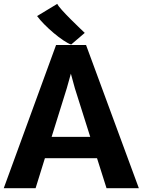

<svg xmlns="http://www.w3.org/2000/svg" viewBox="-27 -987 748 1007"><path d="M-7.3 0H159.7L208.5 -157.2H481.9L531.7 0H701.2L424.3 -751H267.1ZM243.7 -269 323.2 -523.9 344.7 -600.6 365.7 -523.9 446.3 -269ZM346.2 -753.4 417.5 -814.5C404.3 -827.1 282.2 -941.9 273.4 -966.8L167.5 -902.8C206.1 -849.6 302.2 -768.1 346.2 -753.4Z"/></svg>

Font: Merriweather Sans
Style: Bold
Weight: 700
Designer: Eben Sorkin ( eben@eyebytes.com )
Foundry: Eben Sorkin
Version: Version 1.003